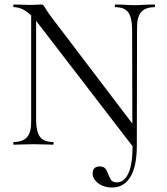

<svg xmlns="http://www.w3.org/2000/svg" viewBox="-20 -645 745 856"><path d="M669 -613Q628 -613 609 -590.5Q590 -568 591 -518L590 10Q589 99 560.5 145Q532 191 479 191Q443 191 418 172Q393 153 393 128Q393 112 401.5 104.5Q410 97 424 97Q441 97 449 106Q457 115 463 133Q470 151 477 159.5Q484 168 501 168Q534 168 552.5 127.5Q571 87 571 7L148 -543L141 -552V-106Q142 -56 159 -34Q176 -12 216 -12Q219 -12 219 -6Q219 0 216 0Q193 0 180 -1L130 -2L81 -1Q68 0 42 0Q39 0 39 -6Q39 -12 42 -12Q82 -12 101 -34Q120 -56 119 -106V-576Q81 -613 42 -613Q39 -613 39 -619Q39 -625 42 -625L82 -624Q93 -623 113 -623Q131 -623 143.5 -624Q156 -625 163 -625Q170 -625 173.5 -621.5Q177 -618 183 -607Q194 -589 206 -573L570 -94L569 -518Q568 -569 551 -591Q534 -613 494 -613Q492 -613 492 -619Q492 -625 494 -625L530 -624Q560 -622 580 -622Q598 -622 628 -624L669 -625Q671 -625 671 -619Q671 -613 669 -613Z"/></svg>

Font: Cormorant Upright
Style: Regular
Weight: 400
Designer: Christian Thalmann (Catharsis Fonts)
Foundry: Catharsis Fonts
Version: Version 3.302